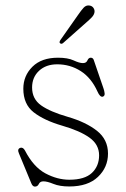

<svg xmlns="http://www.w3.org/2000/svg" viewBox="-20 -684 468 712"><path d="M192 -445.5Q150.5 -445.5 124.8 -421.5Q99 -397.5 99 -359.5Q99 -317 132.5 -293.2Q166 -269.5 232 -250.5Q299 -231 339.8 -198.8Q380.5 -166.5 380.5 -114.5Q380.5 -63.5 343.2 -28Q306 7.5 237 7.5Q201.5 7.5 178.2 -2Q155 -11.5 141 -11.5Q128.5 -11.5 124 -1.8Q119.5 8 109.5 8Q101 8 96 -4.5L50.5 -114.5Q42.5 -132 56 -136Q65.5 -138.5 72.5 -126Q104 -65 148.2 -41.2Q192.5 -17.5 237 -17.5Q294 -17.5 320.8 -42.8Q347.5 -68 347.5 -108Q347.5 -148 312 -173.5Q276.5 -199 210.5 -218Q143.5 -237.5 105 -267.5Q66.5 -297.5 66.5 -355Q66.5 -403 100.2 -436.5Q134 -470 195 -470Q231.5 -470 253 -460Q274.5 -450 287.5 -450Q300 -450 304.2 -460Q308.5 -470 316.5 -470Q324.5 -470 327.5 -462L363.5 -357Q367 -347.5 368 -337.8Q369 -328 361 -325.5Q351 -323 341.5 -344.5Q318.5 -395.5 279.2 -420.5Q240 -445.5 192 -445.5ZM269 -628Q281 -645.5 290.2 -655.5Q299.5 -665.5 312 -663.5Q321.5 -662 326.5 -654.8Q331.5 -647.5 330.5 -639Q329 -629 320.8 -620.2Q312.5 -611.5 301.5 -602L213.5 -524Q207.5 -519.5 203 -523.5Q200 -525.5 201 -529Q202 -532.5 204 -535.5Z"/></svg>

Font: Fraunces 9pt Soft Thin
Style: Regular
Weight: 100
Version: Version 1.000;[b76b70a41]